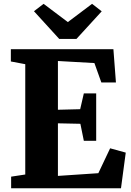

<svg xmlns="http://www.w3.org/2000/svg" viewBox="-20 -1006 702 1026"><path d="M115 -73.5V-663L38 -677.5V-743H586L599.5 -565.5H521.5L484.5 -669L289.5 -680V-419.5L408.5 -422.5L428 -507H494V-253.5H428L409.5 -344.5L289.5 -347V-66L505.5 -80.5L568.5 -213.5L652 -190.5L626.5 0H39.5V-62ZM296.5 -798 161.5 -946 213 -985.5 342.5 -888 472 -985.5 523.5 -945.5 388.5 -798Z"/></svg>

Font: Merriweather 28pt Black
Style: Regular
Weight: 900
Version: Version 2.100